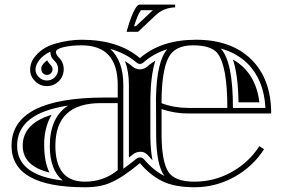

<svg xmlns="http://www.w3.org/2000/svg" viewBox="-20 -790 1209 821"><path d="M521.2 -654.1Q543 -733.6 563.7 -761Q570.8 -770.3 576.7 -770.3H729V-758.5Q679.9 -757.3 645.3 -724.6L570.6 -654.1ZM553.2 -678H561L628.9 -741.9L633.5 -746.3H582.5Q569.1 -728.5 553.2 -678ZM683.1 -37.6Q648.4 -84.5 647.7 -211.8Q647 -339.1 647 -371.1Q649.9 -528.6 695.6 -579.8Q637.9 -561.8 594 -523.4Q578.4 -510 563 -523.2Q516.4 -562.7 451.2 -581.1Q507.3 -529.8 507.3 -426.8V-68.6Q532.7 -86.4 563.2 -111.1Q571.3 -117.4 580.7 -116.6Q590.1 -115.7 596.7 -107.9Q636 -61.3 683.1 -37.6ZM248.3 -18.1Q192.9 -63.2 192.9 -165Q192.9 -287.6 271.2 -338.6Q53.2 -305.9 53.2 -167Q53.2 -40.5 248.3 -18.1ZM195.1 -569.1Q161.9 -553 147.2 -532.2Q131.8 -510.7 131.8 -492.7Q131.8 -474.6 146.7 -459.7Q160.6 -445.8 180.5 -445.8Q200.4 -445.8 214.5 -459.8Q228.5 -473.9 228.5 -493.9Q228.5 -513.9 215.1 -527.6Q201.7 -541.3 199.3 -548Q197 -554.7 196.7 -556.6Q196.3 -558.6 195.9 -561.8Q195.6 -564.9 195.3 -566.2Q195.1 -567.4 195.1 -568.1ZM924.3 -582.3Q976.1 -525.9 976.1 -328.6H1115Q1108.6 -449.2 1037.4 -519.3Q992.2 -563.5 924.3 -582.3ZM328.6 -620.1Q485.8 -620.1 578.4 -541.5Q668.5 -620.1 818.5 -620.1Q968.5 -620.1 1054.1 -536.3Q1139.6 -452.4 1139.6 -304.7H783.4Q727.1 -304.7 670.9 -323.5V-208.5Q672.1 -99.6 699.1 -56.4Q726.1 -13.2 811.4 -13.2Q896.7 -13.2 970.8 -54.6Q1044.9 -95.9 1088.9 -165L1109.1 -152.1Q1061.8 -77.9 982.7 -33.7Q902.8 10.7 811.5 10.7Q727.1 10.7 674.3 -15.1Q621.6 -41 578.4 -92.5Q503.9 -30.5 455.8 -10.5Q412.6 10.7 342.8 10.7Q29.3 10.7 29.3 -167Q29.3 -373 430.7 -373H483.4V-426.8Q483.4 -596.2 328.6 -596.2Q286.6 -596.2 252.8 -588.6Q219 -581.1 219 -567.1Q219 -557.6 231.4 -544.4Q252.4 -523.9 252.4 -493.9Q252.4 -463.9 231.4 -442.9Q210.4 -421.9 180.7 -421.9Q150.9 -421.9 129.9 -442.9Q108.9 -463.9 108.9 -491.5Q108.9 -519 123.8 -540.5Q156.7 -586.7 216.2 -603.4Q275.6 -620.1 328.6 -620.1ZM342.8 -13.2Q423.6 -13.2 483.4 -62.5V-349.1H411.1Q216.8 -349.1 216.8 -167Q216.8 -13.2 342.8 -13.2ZM670.9 -348.6Q724.9 -328.6 783.4 -328.6H952.1Q952.1 -508.8 909.9 -562.3Q883.1 -596.2 804.7 -596.2Q726.3 -596.2 699.7 -542.2Q673.1 -488.3 670.9 -370.8ZM531.2 -426.8Q531.2 -484.9 514.4 -528.6Q532 -518.1 546.5 -505.7Q561 -493.4 578.4 -493.4H578.6Q596.2 -493.4 611.1 -506.5Q626 -519.5 644.3 -530.8Q624.8 -468.3 623 -371.3V-208.3Q623.5 -147.9 632.1 -104.5Q623.3 -113.3 615 -123.3Q600.1 -141.1 581.8 -141.1Q562.3 -141.1 548.3 -129.6L531.2 -116.2ZM200.9 -299.1Q168.9 -245.8 168.9 -171.8Q168.9 -97.7 191.4 -52.2Q77.1 -80.3 77.1 -167Q77.1 -261.7 200.9 -299.1ZM181.2 -532.2Q187.5 -521.5 196 -512.7Q204.6 -503.9 204.6 -493.8Q204.6 -483.6 197.6 -476.7Q190.7 -469.7 180.7 -469.7Q170.7 -469.7 163.6 -476.8Q156.5 -483.9 156.5 -498.2Q156.5 -512.5 181.2 -532.2ZM976.1 -535.4Q1073.7 -480 1089.1 -352.5H999.8Q998 -470 976.1 -535.4Z"/></svg>

Font: itsadzokeS01
Style: Regular
Weight: 600
Width: 6
Version: Version 0.46